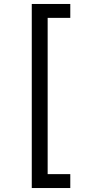

<svg xmlns="http://www.w3.org/2000/svg" viewBox="-20 -812 455 967"><path d="M140 -792H334V-722H220V65H334V135H140Z"/></svg>

Font: hexlkannada05
Style: Book
Weight: 400
Designer: Jelle Bosma - Monotype Design Team
Foundry: Monotype Imaging Inc.
Version: Version 2.003